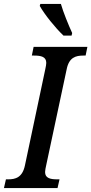

<svg xmlns="http://www.w3.org/2000/svg" viewBox="-39 -951 462 971"><path d="M282 -771H323L326 -784C308 -823 281 -889 269 -931H165L162 -921C187 -877 240 -811 282 -771ZM-19 0H252L262 -44H251C215 -44 189 -50 189 -81C189 -89 192 -104 195 -117L298 -600C310 -661 344 -670 383 -670H394L403 -714H131L122 -670H133C169 -670 195 -664 195 -633C195 -626 193 -615 190 -601L87 -114C74 -53 39 -44 2 -44H-9Z"/></svg>

Font: Noto Serif Condensed Medium
Style: Italic
Weight: 500
Width: 3
Italic angle: -12°
Designer: Monotype Design Team
Foundry: Monotype Imaging Inc.
Version: Version 2.013